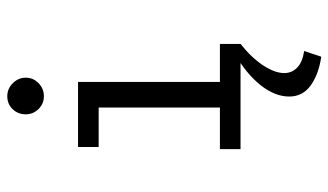

<svg xmlns="http://www.w3.org/2000/svg" viewBox="-212 -484 923 540"><g transform="rotate(-90 250.0 -214.5)"><path d="M100 0V-58H217V-399H106V-457H289V-58H396V0ZM249 -553Q228 -553 213 -568Q198 -583 198 -604Q198 -626 212.5 -641Q227 -656 249 -656Q270 -656 285.5 -640.5Q301 -625 301 -604Q301 -583 285.5 -568Q270 -553 249 -553ZM376 179 360 227Q311 220 279.5 197.5Q248 175 248 137Q248 97 279.5 57Q311 17 369 -17L396 0Q358 30 336 63Q314 96 314 123Q314 144 329 159Q344 174 376 179Z"/></g></svg>

Font: Inconsolata Nerd Font Mono
Style: Regular
Weight: 400
Monospace: yes
Designer: Raph Levien, Cyreal, Brenton Simpson
Foundry: Raph Levien, Cyreal, Google
Version: Version 3.000; ttfautohint (v1.8.3);Nerd Fonts 3.0.2